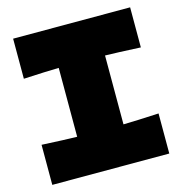

<svg xmlns="http://www.w3.org/2000/svg" viewBox="-107 -824 875 921"><g transform="rotate(-15 330.5 -363.0)"><path d="M621 -527Q502 -533 445 -534V-192Q503 -193 621 -199V0H40V-199Q155 -193 215 -192V-534Q155 -533 40 -527V-726H621Z"/></g></svg>

Font: Dela Gothic One
Style: Regular
Weight: 400
Designer: aratakana
Foundry: aratakana
Version: Version 1.004